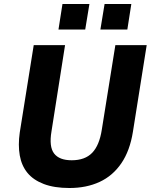

<svg xmlns="http://www.w3.org/2000/svg" viewBox="-20 -931 760 962"><path d="M328 11Q252 11 199.5 -9Q147 -29 117.5 -65Q88 -101 79 -152.5Q70 -204 79 -267L149 -705H306L238 -273Q225 -196 251 -162Q277 -128 339 -128Q406 -128 442 -165.5Q478 -203 490 -281L558 -705H715L646 -271Q631 -176 588 -113Q545 -50 479 -19.5Q413 11 328 11ZM483 -783 504 -911H638L618 -783ZM273 -783 293 -911H428L407 -783Z"/></svg>

Font: Nunito Sans 7pt SemiCondensed ExtraBold
Style: Italic
Weight: 800
Width: 4
Italic angle: -9°
Designer: Vernon Adams
Foundry: Vernon Adams
Version: Version 3.101;gftools[0.9.27]